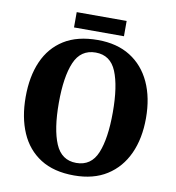

<svg xmlns="http://www.w3.org/2000/svg" viewBox="-92 -934 940 1026"><g transform="rotate(10 377.5 -421.0)"><path d="M378 10Q268 10 195.5 -36Q123 -82 87 -165Q51 -248 51 -359Q51 -470 87 -552Q123 -634 195.5 -679.5Q268 -725 379 -725Q483 -725 555.5 -679.5Q628 -634 666 -551.5Q704 -469 704 -358Q704 -247 666 -164.5Q628 -82 555.5 -36Q483 10 378 10ZM378 -58Q459 -58 491.5 -137Q524 -216 524 -358Q524 -500 491.5 -578.5Q459 -657 379 -657Q298 -657 264.5 -578.5Q231 -500 231 -358Q231 -216 264.5 -137Q298 -58 378 -58ZM241 -769V-852H512V-769Z"/></g></svg>

Font: Noto Serif SemiCondensed ExtraBold
Style: Regular
Weight: 800
Width: 4
Designer: Monotype Design Team
Foundry: Monotype Imaging Inc.
Version: Version 2.015